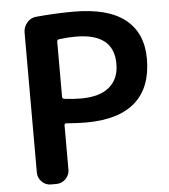

<svg xmlns="http://www.w3.org/2000/svg" viewBox="-53 -788 733 835"><g transform="rotate(-5 314.0 -370.0)"><path d="M217 -616V-375Q217 -368 225 -366Q263 -361 299 -361Q380 -361 422.5 -396.5Q465 -432 465 -498Q465 -631 299 -631Q263 -631 225 -626Q217 -624 217 -616ZM135 0Q112 0 95.5 -17Q79 -34 79 -57V-668Q79 -692 95 -711Q111 -730 135 -732Q220 -740 299 -740Q449 -740 524 -680.5Q599 -621 599 -508Q599 -383 526.5 -319Q454 -255 312 -255Q279 -255 225 -259Q217 -259 217 -251V-57Q217 -34 200 -17Q183 0 160 0Z"/></g></svg>

Font: Rounded Mplus 1c Bold
Style: Bold
Weight: 700
Version: Version 1.059.20150529